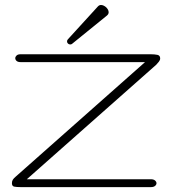

<svg xmlns="http://www.w3.org/2000/svg" viewBox="-20 -766 703 786"><path d="M89.8 -32.2H597.7Q608.9 -32.2 614.7 -27.1Q620.6 -22 620.6 -16.1Q620.6 -9.8 614.7 -4.9Q608.9 0 597.7 0H64.5Q47.4 0 38.1 -2Q28.8 -3.9 28.8 -16.1Q28.8 -24.4 32.5 -30.3Q36.1 -36.1 44.4 -43L573.7 -511.7H64.5Q53.2 -511.7 47.9 -516.6Q42.5 -521.5 42.5 -527.8Q42.5 -533.7 47.9 -538.8Q53.2 -543.9 64.5 -543.9H595.7Q612.8 -543.9 624.3 -541.5Q635.7 -539.1 635.7 -526.9Q635.7 -520 630.4 -513.4Q625 -506.8 619.6 -501ZM381.3 -740.2Q386.7 -745.6 393.6 -745.6Q398.9 -745.6 404.5 -742.9Q410.2 -740.2 414.6 -736.1Q418.9 -731.9 421.9 -726.6Q424.8 -721.2 424.8 -715.8Q424.8 -708 417.5 -702.1L274.9 -586.4Q272 -584 267.6 -584Q262.2 -584 258.3 -587.6Q254.4 -591.3 254.4 -596.7Q254.4 -601.6 258.3 -605.5Z"/></svg>

Font: Gruppo
Style: Regular
Weight: 400
Foundry: Vernon Adams
Version: Version 1.000